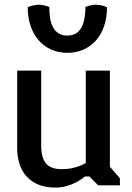

<svg xmlns="http://www.w3.org/2000/svg" viewBox="-20 -806 575 835"><path d="M54.7 -499H159.2V-172.9Q159.2 -120.6 179.7 -95.5Q200.2 -70.3 248.5 -70.3Q272 -70.3 291 -74.2Q310.1 -78.1 324.2 -83.5Q340.3 -89.4 353 -97.2V-499H458V-80.6L501.5 -30.8V0H407.2L368.7 -38.6H350.1Q346.2 -35.6 335.4 -27.8Q324.7 -20 307.9 -11.5Q291 -2.9 269 3.4Q247.1 9.8 221.2 9.8Q180.2 9.8 148.9 -2.4Q117.7 -14.6 96.7 -37.4Q75.7 -60.1 65.2 -92Q54.7 -124 54.7 -163.6ZM272.9 -576.2Q234.9 -576.2 203.4 -590.1Q171.9 -604 148.9 -629.9Q126 -655.8 113.3 -692.4Q100.6 -729 100.6 -774.9Q112.8 -780.3 127 -783Q141.1 -785.6 148.4 -785.6Q156.7 -785.6 168.2 -783.4Q179.7 -781.2 194.3 -775.9Q194.3 -748 198.2 -725.3Q202.1 -702.6 211.4 -686Q220.7 -669.4 235.8 -660.4Q251 -651.4 272.9 -651.4Q294.9 -651.4 310.1 -660.6Q325.2 -669.9 334.2 -686.5Q343.3 -703.1 347.4 -726.1Q351.6 -749 351.6 -775.9Q366.2 -781.2 377.4 -783.4Q388.7 -785.6 397 -785.6Q404.3 -785.6 418.5 -783.2Q432.6 -780.8 445.3 -774.4Q445.3 -729 432.6 -692.1Q419.9 -655.3 397 -629.6Q374 -604 342.3 -590.1Q310.5 -576.2 272.9 -576.2Z"/></svg>

Font: Basic
Style: Regular
Weight: 400
Designer: Magnus Gaarde
Foundry: Magnus Gaarde
Version: Version 1.003; ttfautohint (v1.1) -l 6 -r 16 -G 0 -x 16 -D l